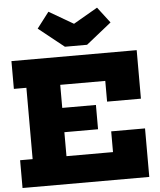

<svg xmlns="http://www.w3.org/2000/svg" viewBox="-65 -1097 959 1153"><g transform="rotate(-5 414.0 -520.5)"><path d="M484.5 -823H351L197.5 -945.5L270.5 -1041L417.5 -955.5L563.5 -1040L636.5 -944.5ZM506 -458.5V-312H202V-458.5ZM583.5 -292.5H787.5V0H23.5V-167.5H99V-597.5H23.5V-765H778.5V-472.5H574.5V-597.5H303V-167.5H583.5Z"/></g></svg>

Font: Hepta Slab ExtraBold
Style: Regular
Weight: 800
Designer: Michael LaGattuta
Foundry: Michael LaGattuta
Version: Version 1.102